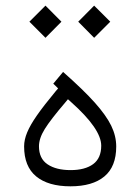

<svg xmlns="http://www.w3.org/2000/svg" viewBox="-20 -656 491 676"><path d="M255.4 -579.6 311.5 -636.2 368.2 -579.6 311.5 -522.9ZM83.5 -579.6 140.1 -636.2 196.3 -579.6 140.1 -522.9ZM117.2 -141.1Q117.2 -97.7 147.5 -77.4Q177.7 -57.1 228.5 -57.1Q279.3 -57.1 307.9 -78.1Q336.4 -99.1 336.4 -143.1Q336.4 -202.1 230.5 -296.4L219.2 -306.6L209.5 -294.9Q158.2 -234.9 137.7 -201.9Q117.2 -168.9 117.2 -141.1ZM228 0Q149.9 0 107.4 -34.9Q64.9 -69.8 64.9 -140.6Q64.9 -164.1 75.7 -189.9Q86.4 -215.8 109.9 -249.5Q133.3 -283.2 175.8 -334.5L184.6 -344.7L174.8 -354.5L167.5 -361.3L202.1 -402.8Q274.4 -338.9 314.2 -294.2Q354 -249.5 371.6 -213.4Q389.2 -177.2 389.2 -140.1Q389.2 -69.3 347.4 -34.7Q305.7 0 228 0Z"/></svg>

Font: Shabnam Thin FD-WOL
Style: Thin-FD-WOL
Weight: 100
Foundry: DejaVu fonts team - Redesigned by Saber Rastikerdar - Based on Vazir font
Version: Version 5.0.1